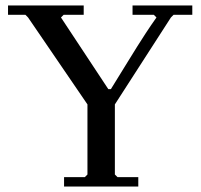

<svg xmlns="http://www.w3.org/2000/svg" viewBox="-20 -681 735 701"><path d="M399.4 -43.9 409.2 -34.2H484.9V0H213.9V-34.2H289.6L299.3 -43.9V-299.8L82.5 -617.2L72.8 -627H9.3V-661.1H285.6V-627H212.4L202.6 -617.2L375.5 -355.5H384.8Q409.2 -395 439 -443.4Q468.8 -491.7 481 -511.2Q493.2 -530.8 511.5 -558.8Q529.8 -586.9 551.3 -617.2L541.5 -627H463.9V-661.1H682.1V-627H613.8L604 -617.2L399.4 -299.8Z"/></svg>

Font: Happy Times at the IKOB
Style: Regular
Weight: 400
Designer: Lucas Le Bihan
Foundry: Lucas Le Bihan
Version: Version 1.000;PS 1.0;hotconv 1.0.88;makeotf.lib2.5.647800